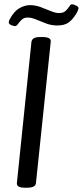

<svg xmlns="http://www.w3.org/2000/svg" viewBox="-20 -875 387 897"><path d="M96 2Q56 2 59 -21L127 -680Q129 -691 138.5 -696.5Q148 -702 170 -702H178Q220 -702 217 -680L148 -20Q147 -9 137 -3.5Q127 2 104 2ZM50 -753Q43 -753 32 -758Q21 -763 21 -770Q21 -778 26 -786Q46 -823 71 -837Q96 -851 120 -851Q145 -851 169.5 -842Q194 -833 216.5 -823.5Q239 -814 256 -814Q276 -814 287 -824.5Q298 -835 304 -845Q310 -855 316 -855Q324 -855 335.5 -849Q347 -843 347 -837Q347 -835 344 -826.5Q341 -818 333 -806Q317 -781 298.5 -768.5Q280 -756 247 -756Q220 -756 195 -765.5Q170 -775 148.5 -784Q127 -793 109 -793Q92 -793 81.5 -783Q71 -773 64 -763Q57 -753 50 -753Z"/></svg>

Font: Asap Condensed Condensed Regular
Style: Italic
Weight: 400
Width: 3
Italic angle: -6°
Designer: Pablo Cosgaya
Foundry: Omnibus-Type
Version: Version 3.001; ttfautohint (v1.8.4.7-5d5b)